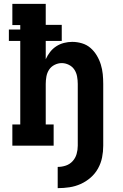

<svg xmlns="http://www.w3.org/2000/svg" viewBox="-20 -755 640 995"><path d="M279 220V110Q301 110 321.5 103Q342 96 356.5 80Q371 64 377 43Q383 22 383 0V-320Q383 -339 379.5 -358.5Q376 -378 365.5 -394Q355 -410 337 -419Q319 -428 300 -428Q281 -428 263 -419Q245 -410 234.5 -394Q224 -378 220.5 -358.5Q217 -339 217 -320V-110H258V0H44V-110H85V-543H26V-602H85V-625H44V-735H217V-626H300V-543H217V-448Q226 -468 239.5 -485.5Q253 -503 271.5 -515Q290 -527 311.5 -532.5Q333 -538 354 -538Q380 -538 405 -530.5Q430 -523 449 -506.5Q468 -490 481.5 -467.5Q495 -445 502.5 -420.5Q510 -396 512.5 -371Q515 -346 515 -320V0Q515 31 509 61Q503 91 488 118Q473 145 449.5 165.5Q426 186 398 198.5Q370 211 340 215.5Q310 220 279 220Z"/></svg>

Font: Iosevka Curly Slab XBdEx
Style: Regular
Weight: 800
Width: 7
Monospace: yes
Designer: Belleve Invis
Foundry: Belleve Invis
Version: Version 11.0.0; ttfautohint (v1.8.3)